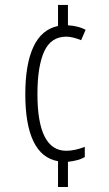

<svg xmlns="http://www.w3.org/2000/svg" viewBox="-20 -744 440 774"><path d="M213.9 9.8V-94.2Q147.9 -105.5 114.7 -174.3Q82 -242.7 82 -363.8Q82 -485.4 114.7 -555.2Q147.5 -625.5 213.9 -639.2V-724.1H253.9V-642.1Q296.9 -639.2 325.2 -624L307.1 -582Q272 -596.2 247.1 -596.2Q185.5 -596.2 158.2 -536.6Q130.9 -476.6 130.9 -365.2Q130.9 -136.2 247.1 -136.2Q280.8 -136.2 321.8 -151.9V-110.8Q296.9 -96.2 253.9 -91.8V9.8Z"/></svg>

Font: Germano
Style: Regular
Weight: 300
Width: 3
Foundry: Ascender Corporation
Version: Version 1.10; ttfautohint (v1.5)